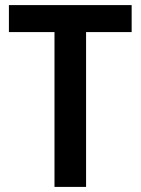

<svg xmlns="http://www.w3.org/2000/svg" viewBox="-20 -785 552 754"><path d="M318 -51H194V-659H15V-765H497V-659H318Z"/></svg>

Font: Noto Sans Tamil UI SemiCondensed SemiBold
Style: Regular
Weight: 600
Width: 4
Designer: Jelle Bosma - Monotype Design Team
Foundry: Monotype Imaging Inc.
Version: Version 2.004; ttfautohint (v1.8.4.7-5d5b)